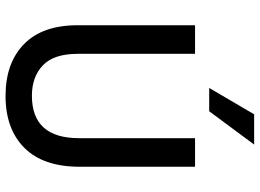

<svg xmlns="http://www.w3.org/2000/svg" viewBox="-142 -785 936 692"><g transform="rotate(90 326.0 -439.0)"><path d="M381 -725H297L392 -887H501ZM581 -258Q581 -127 513 -59Q445 9 326 9Q207 9 139 -57.5Q71 -124 71 -250V-674H174V-251Q174 -165 215.5 -125.5Q257 -86 325 -86Q478 -86 478 -256V-674H581Z"/></g></svg>

Font: Hind Jalandhar Medium
Style: Regular
Weight: 500
Designer: Namrata Goyal
Foundry: Indian Type Foundry
Version: Version 0.702;PS 1.0;hotconv 1.0.81;makeotf.lib2.5.63406